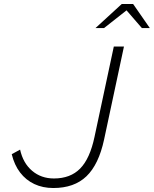

<svg xmlns="http://www.w3.org/2000/svg" viewBox="-20 -934 773 965"><path d="M248 11Q195 11 152.5 -9Q110 -29 81 -67Q52 -105 39 -159L81 -182Q96 -114 141.5 -75.5Q187 -37 251 -37Q334 -37 383 -87Q432 -137 455 -246L552 -700H603L503 -232Q476 -107 414.5 -48Q353 11 248 11ZM460 -793 592 -914H649L733 -793H693L616 -882L503 -793Z"/></svg>

Font: Red Hat Mono
Style: Italic
Weight: 300
Italic angle: -12°
Monospace: yes
Designer: Pentagram, MCKL
Foundry: Pentagram, MCKL
Version: Version 1.023